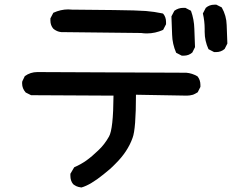

<svg xmlns="http://www.w3.org/2000/svg" viewBox="-20 -747 1040 835"><path d="M286.1 17.6Q286.1 14.6 286.1 8.8L302.7 -19.5Q332 -32.2 356 -49.3Q379.9 -66.4 407.2 -92.8Q434.6 -118.2 454.1 -153.3Q472.7 -185.5 473.6 -331.1L115.2 -333L91.8 -344.7Q76.2 -362.3 76.2 -383.8Q76.2 -391.6 77.1 -393.6L87.9 -416Q112.3 -433.6 142.6 -433.6L790 -430.7Q815.4 -428.7 838.9 -415Q851.6 -399.4 851.6 -377.9Q851.6 -375 851.6 -369.1L839.8 -345.7Q827.1 -337.9 819.3 -335Q804.7 -331.1 793 -331.1L571.3 -335Q571.3 -185.5 556.6 -147.5Q535.2 -86.9 481.4 -34.2Q460 -11.7 429.7 11.7Q373 57.6 334 68.4Q319.3 66.4 311.5 62.5Q300.8 56.6 297.9 53.7Q286.1 39.1 286.1 17.6ZM777.3 -712.9Q780.3 -712.9 786.1 -712.9L810.5 -700.2Q824.2 -662.1 825.2 -621.6Q826.2 -581.1 828.1 -542L816.4 -518.6Q800.8 -504.9 779.3 -504.9Q776.4 -504.9 770.5 -504.9L746.1 -517.6Q729.5 -555.7 728.5 -596.2Q727.5 -636.7 725.6 -675.8L738.3 -700.2Q755.9 -712.9 777.3 -712.9ZM870.1 -608.4V-621.1Q870.1 -655.3 862.3 -688.5L875 -712.9Q890.6 -726.6 912.1 -726.6Q915 -726.6 920.9 -726.6L944.3 -714.8Q964.8 -678.7 965.8 -638.2Q966.8 -597.7 968.8 -557.6L957 -534.2Q941.4 -520.5 919.9 -520.5Q917 -520.5 911.1 -520.5L886.7 -533.2Q870.1 -569.3 870.1 -608.4ZM690.4 -686.5Q702.1 -671.9 702.1 -651.4Q702.1 -647.5 702.1 -641.6L689.5 -617.2Q655.3 -601.6 618.2 -601.6Q606.4 -601.6 593.8 -603.5L246.1 -607.4Q226.6 -609.4 211.9 -622.1Q199.2 -636.7 199.2 -658.2Q199.2 -661.1 199.2 -667L211.9 -691.4Q244.1 -706.1 276.4 -706.1Q284.2 -706.1 293 -705.1Q524.4 -703.1 560.5 -701.7Q596.7 -700.2 614.3 -699.2Q650.4 -696.3 687.5 -688.5Z"/></svg>

Font: JasonHandwriting2
Style: SemiBold
Weight: 600
Version: Version 1.04.7